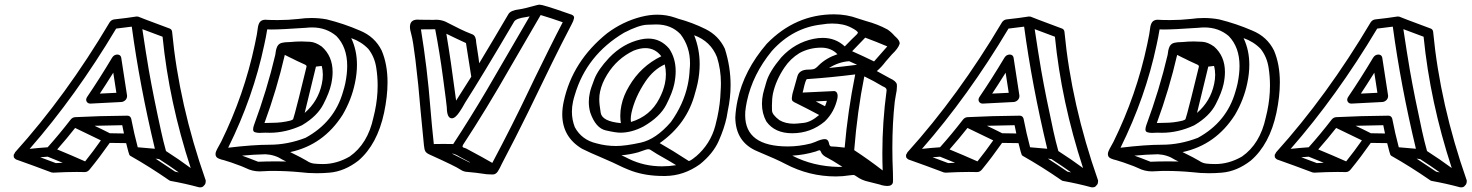

<svg xmlns="http://www.w3.org/2000/svg" viewBox="-20 -766 6255 816"><path d="M404.3 -368.2 474.6 -371.6 461.4 -457Q424.3 -397.9 404.3 -368.2ZM364.3 -325.7Q353 -325.7 348.1 -334.5Q346.2 -338.4 346.2 -342.3Q346.2 -344.2 346.7 -345.7Q347.7 -350.1 350.6 -354.5Q401.9 -429.7 456.5 -521Q464.8 -534.2 479 -534.2Q492.2 -533.7 495.1 -521.5Q507.8 -436.5 520 -359.9V-357.4Q520 -355 519.5 -352.5Q518.6 -347.2 514.2 -341.8Q506.3 -333.5 496.1 -332.5Q424.8 -329.1 364.3 -325.7ZM217.3 -72.8 246.6 -74.2 182.6 -100.1 150.9 -97.7ZM341.8 -80.1Q377 -124 408.7 -169.4Q341.3 -202.6 299.3 -222.2Q265.6 -179.2 223.1 -130.9Q282.7 -106.4 341.8 -80.1ZM506.8 -198.7 499.5 -233.9Q407.7 -232.4 381.8 -231.4Q409.2 -218.8 446.8 -199.7ZM106 -133.3Q140.6 -137.2 182.6 -140.1Q232.4 -195.8 280.3 -257.8Q287.6 -267.1 299.3 -268.1Q401.4 -273.4 521 -274.4Q533.7 -274.4 537.6 -261.7Q549.8 -198.2 565.4 -140.1Q604.5 -137.2 638.2 -133.8Q573.7 -402.8 540 -652.8Q507.8 -648.4 473.6 -644.5Q302.2 -357.4 106 -133.3ZM739.7 -33.2 700.7 -60.5 656.2 -89.8 641.1 -91.8Q675.3 -69.8 724.1 -36.6ZM790.5 -51.8Q698.2 -334 670.9 -609.9L585 -642.1Q600.1 -540.5 612.8 -466.3Q632.3 -355.5 664.6 -208.5Q673.8 -166 685.5 -124Q741.7 -87.9 790.5 -51.8ZM830.1 30.3 825.2 29.8Q767.6 14.2 705.1 2.9Q701.2 2 698.7 0Q616.2 -57.1 535.2 -103Q534.7 -103.5 533.4 -104Q532.2 -104.5 530 -107.4Q527.8 -110.4 516.1 -157.7Q486.3 -158.7 446.3 -158.7Q403.8 -98.1 362.3 -47.4Q353 -34.7 340.3 -34.7L305.2 -35.2Q262.2 -35.2 206.5 -32.2Q202.1 -32.2 198.7 -33.2Q124 -61.5 47.9 -88.4Q43.5 -91.3 40 -95.7Q39.6 -96.7 39.1 -96.7Q38.1 -99.6 38.1 -103.5Q38.1 -106 38.6 -108.9Q39.6 -109.4 41.3 -113Q43 -116.7 43.5 -117.4Q43.9 -118.2 44.4 -119.1Q260.7 -358.9 445.8 -670.9Q453.1 -682.1 465.8 -683.6Q521 -689.5 559.6 -695.8L567.4 -695.3Q567.9 -694.3 701.7 -644.5Q710 -641.1 711.4 -631.3Q740.7 -322.3 854 0L854.5 0.5L854 1Q854 2 854.5 2.4Q854.5 5.9 853.5 11.7Q852.1 18.6 845.7 23.9Q841.3 30.3 830.1 30.3Z M1274.9 -286.1Q1332 -335.4 1347.7 -409.2Q1352.1 -429.2 1352.1 -448.2Q1352.1 -467.8 1347.2 -485.8L1322.8 -482.9Q1299.3 -384.3 1274.9 -286.1ZM1104 -243.2 1139.2 -244.1Q1176.3 -244.1 1213.9 -253.4Q1223.6 -256.3 1225.8 -259.5Q1228 -262.7 1251 -353.5Q1281.2 -478.5 1282.7 -482.4V-483.9Q1282.7 -488.3 1277.1 -491Q1271.5 -493.7 1241.7 -507.3Q1236.3 -510.3 1224.1 -516.1Q1219.2 -518.1 1211.7 -522Q1204.1 -525.9 1190.4 -532.7Q1156.7 -386.7 1104 -243.2ZM1084 -201.2Q1072.3 -201.2 1063.5 -204.1Q1055.7 -206.5 1055.7 -216.3Q1055.7 -219.7 1056.6 -224.1L1058.6 -231.9Q1115.7 -386.7 1149.9 -532.7L1152.8 -551.8Q1154.8 -561 1158.7 -569.3Q1165.5 -581.1 1178.2 -584Q1190.9 -586.9 1203.6 -586.9Q1209.5 -586.9 1214.4 -587.4Q1237.8 -589.8 1261.7 -589.8Q1273.9 -589.8 1297.6 -588.4Q1321.3 -586.9 1347.7 -567.9Q1393.6 -527.3 1393.6 -460Q1393.6 -436 1387.7 -408.7Q1379.9 -372.6 1354.2 -322.8Q1328.6 -272.9 1266.1 -235.4L1261.7 -232.9Q1194.3 -201.7 1125.5 -201.7L1107.9 -202.1Q1099.1 -202.1 1094 -201.7Q1088.9 -201.2 1084 -201.2ZM949.7 -138.2Q1055.7 -150.9 1126 -150.9Q1202.1 -150.9 1278.3 -180.2Q1401.4 -247.1 1438 -376.5Q1443.4 -393.6 1447.3 -411.1Q1455.6 -451.7 1455.6 -485.8Q1455.6 -565.4 1409.7 -612.8Q1366.7 -649.4 1306.2 -649.4Q1293.9 -649.4 1280.8 -647.9Q1174.8 -640.6 1133.8 -640.6L1115.7 -641.1Q1110.4 -607.9 1103 -575.2Q1056.2 -353 949.7 -138.2ZM1077.1 -78.6Q1114.7 -80.1 1151.9 -80.1L1196.3 -79.6Q1188.5 -83 1180.7 -87.4Q1148.4 -108.4 1108.4 -110.4Q1059.1 -109.4 1008.8 -104.5Q1031.2 -96.7 1077.1 -78.6ZM1352.5 -68.8Q1410.6 -68.8 1465.8 -100.6Q1543 -154.3 1566.9 -266.1L1573.2 -293Q1585 -348.6 1585 -402.8Q1585 -440.9 1579.1 -478Q1572.3 -523.9 1545.4 -558.1Q1515.1 -589.4 1472.7 -604Q1497.1 -552.7 1497.1 -490.7Q1497.1 -453.1 1488.3 -412.1Q1473.6 -341.8 1436 -277.8Q1354.5 -149.9 1213.4 -119.6Q1264.2 -94.7 1284.2 -82.5Q1297.9 -72.8 1314 -70.8Q1330.1 -68.8 1352.5 -68.8ZM1325.7 -29.8Q1289.6 -29.8 1254.4 -34.2Q1197.8 -39.6 1140.1 -39.6Q1118.7 -39.6 1106.7 -38.6Q1094.7 -37.6 1083.5 -37.6Q1052.2 -37.6 1024.4 -51.8Q1014.6 -56.2 1006.3 -59.6Q956.1 -78.6 931.2 -85.4Q920.9 -87.4 911.6 -91.3Q896 -96.7 896 -110.4Q896 -113.3 896.5 -116.7Q898.4 -126.5 919.9 -163.6Q1017.6 -362.3 1063 -576.7Q1074.2 -629.4 1074.7 -640.1Q1075.2 -646.5 1076.7 -653.3Q1080.1 -669.4 1087.9 -675.8Q1095.7 -682.1 1107.9 -682.1Q1119.1 -682.1 1126 -681.2L1160.6 -680.7Q1205.1 -680.7 1248.5 -685.5Q1276.9 -689.5 1303.7 -689.5Q1336.9 -689.5 1368.7 -683.6Q1441.9 -665.5 1509.3 -636.2Q1572.8 -610.4 1602.1 -551.3Q1627 -492.7 1627 -416Q1627 -356.4 1612.3 -286.6Q1583.5 -152.3 1503.4 -83.5Q1444.3 -37.6 1380.4 -32.2Q1352.5 -29.8 1325.7 -29.8Z M1918.5 -338.4Q1951.2 -389.2 1982.9 -439.9L1960.4 -583Q1918.5 -602.1 1877 -622.6Q1895.5 -513.7 1918.5 -338.4ZM1906.2 -153.8Q1978.5 -264.2 2046.9 -379.9Q2082.5 -439.9 2231 -696.3Q2224.6 -694.8 2215.3 -693.4Q2174.3 -688 2165.5 -674.8Q2022.9 -432.6 1957 -330.1Q1943.4 -305.2 1933.1 -290.5Q1915 -263.2 1900.4 -263.2Q1879.4 -263.2 1878.9 -309.6Q1878.9 -316.4 1862.8 -436Q1848.6 -543 1829.6 -641.6Q1809.6 -641.1 1769 -641.1Q1795.9 -476.6 1809.1 -307.6Q1815.4 -230.5 1823.7 -153.8L1864.7 -154.3ZM1978.5 -75.7Q1955.6 -87.4 1933.1 -100.1Q1913.1 -112.8 1900.4 -113.3Q1961.4 -83 1974.1 -76.2ZM2072.3 -73.7Q2157.7 -234.4 2228 -382.3Q2235.8 -399.9 2311.5 -553.2Q2347.2 -625 2371.6 -671.4Q2324.7 -688 2277.8 -702.1L2151.9 -485.4Q2044.9 -297.9 1947.8 -150.4Q1946.3 -147.5 1945.8 -145V-144Q1945.8 -139.6 1953.1 -137.7L1960.4 -135.3Q2038.1 -93.8 2072.3 -73.7ZM2073.7 -24.4Q2047.4 -24.4 2027.8 -28.3Q2011.7 -31.2 1959 -36.1Q1947.3 -38.1 1936.5 -45.4Q1916.5 -59.1 1809.6 -107.4Q1793 -114.3 1788.1 -122.3Q1783.2 -130.4 1781.7 -148.9Q1774.4 -221.7 1767.6 -294.4Q1758.8 -403.8 1745.6 -511.7Q1735.4 -593.8 1728.5 -618.2Q1722.2 -639.6 1722.2 -652.3Q1722.2 -657.2 1723.1 -660.6Q1727.5 -682.6 1754.9 -682.6Q1760.7 -682.6 1766.1 -682.1Q1771.5 -681.6 1821.8 -681.6L1833.5 -682.1Q1854 -682.1 1872.6 -674.3Q1947.3 -635.3 1976.6 -624.5Q1983.4 -622.1 1989.7 -619.1Q2003.4 -611.8 2003.9 -584.5Q2004.4 -578.1 2013.7 -520.5L2016.6 -497.1Q2079.6 -601.6 2141.1 -706.5Q2150.9 -722.2 2186 -726.1Q2207.5 -729 2261.2 -744.1Q2268.1 -746.1 2273.9 -746.1Q2288.1 -746.1 2390.1 -710.4L2409.7 -703.6Q2419.9 -699.2 2419.9 -691.4Q2419.9 -689.9 2419.4 -688Q2417.5 -677.2 2410.2 -664.1Q2361.3 -570.3 2326.7 -499.5Q2275.9 -394 2223.4 -287.1Q2170.9 -180.2 2112.8 -69.8Q2104.5 -51.3 2095.9 -37.8Q2087.4 -24.4 2073.7 -24.4Z M2618.7 -242.7Q2616.2 -258.3 2616.2 -274.4Q2616.2 -296.4 2621.1 -318.8Q2629.4 -359.4 2653.8 -399.9Q2703.1 -484.4 2790.5 -526.9Q2764.2 -561.5 2722.7 -561.5Q2699.7 -561.5 2672.9 -550.8Q2602.1 -517.1 2560.5 -449.2Q2537.6 -412.1 2530.3 -376.5Q2526.9 -361.8 2526.9 -343.8Q2526.9 -323.2 2533 -286.6Q2539.1 -250 2618.7 -242.7ZM2661.6 -247.6Q2744.1 -272.5 2782.2 -347.2Q2798.8 -378.9 2805.7 -410.2Q2810.1 -430.2 2810.1 -450.2Q2810.1 -471.2 2805.2 -492.2Q2757.8 -470.7 2723.6 -420.4Q2678.2 -353 2663.6 -285.6Q2660.6 -270.5 2660.6 -259.3Q2660.6 -252.9 2661.6 -247.6ZM2616.7 -202.1Q2596.7 -202.1 2554.2 -211.9Q2511.7 -221.7 2488.8 -287.1Q2482.4 -309.1 2482.4 -332.5Q2482.4 -351.6 2486.8 -371.6Q2490.2 -389.2 2506.1 -429.9Q2522 -470.7 2569.3 -521Q2627.4 -581.1 2701.7 -598.1Q2719.2 -602.1 2734.9 -602.1Q2787.6 -602.1 2823.7 -559.6Q2851.6 -518.6 2851.6 -463.4Q2851.6 -438 2845.7 -409.2Q2838.4 -373.5 2811.8 -321.3Q2785.2 -269 2714.8 -228.5Q2664.6 -202.1 2616.7 -202.1ZM2598.1 -145.5Q2637.7 -145.5 2702.6 -159.7Q2767.6 -173.8 2831.1 -247.1Q2885.3 -322.8 2902.8 -405.3Q2909.7 -437.5 2911.1 -470.7Q2912.6 -484.4 2912.6 -497.1Q2912.6 -567.9 2872.1 -620.6Q2832.5 -662.1 2769.5 -662.1Q2766.1 -662.1 2730.7 -660.9Q2695.3 -659.7 2632.3 -627Q2472.7 -532.2 2422.9 -362.3Q2418.5 -348.6 2415.5 -335Q2410.6 -312.5 2410.6 -291.5Q2410.6 -257.3 2422.9 -225.6Q2452.1 -171.4 2515.1 -156.7Q2555.2 -145.5 2598.1 -145.5ZM2793.5 -59.1Q2822.8 -59.1 2853.5 -64Q2828.6 -79.6 2803.2 -93.8Q2772 -110.8 2743.2 -129.9Q2739.7 -131.8 2735.4 -131.8Q2728 -131.8 2706.1 -123.5Q2697.8 -120.1 2692.4 -118.7Q2656.2 -108.9 2621.1 -106Q2637.2 -99.1 2652.8 -90.8Q2717.8 -59.1 2793.5 -59.1ZM2907.7 -81.5Q2918 -84.5 2935.5 -99.6L2938 -101.1Q2999.5 -154.3 3020 -231.4Q3024.9 -250 3028.8 -268.1Q3041 -325.2 3042.5 -376.5Q3043.9 -395 3043.9 -412.6Q3043.9 -470.2 3027.3 -522.9Q3000.5 -590.8 2930.2 -616.2Q2953.6 -557.6 2953.6 -493.2Q2953.6 -453.6 2944.8 -411.6Q2940.4 -391.6 2934.1 -370.6Q2900.4 -239.7 2783.7 -157.7Q2836.4 -127.9 2907.7 -81.5ZM2808.1 -18.1H2798.3Q2725.6 -18.1 2666 -39.1Q2632.3 -51.3 2583.5 -75.7Q2557.1 -87.9 2530.3 -99.1Q2491.2 -115.2 2453.6 -133.8Q2369.6 -184.1 2369.6 -280.3Q2369.6 -306.2 2376 -335.4Q2413.1 -506.3 2560.1 -624.5Q2626.5 -674.3 2704.1 -694.3Q2740.2 -703.6 2773.4 -703.6Q2813 -703.6 2849.6 -690.9L2862.3 -686.5Q2923.3 -669.9 2978.8 -642.3Q3034.2 -614.7 3060.5 -559.1Q3085 -482.4 3085 -404.3Q3085 -350.6 3073.2 -295.9Q3071.3 -282.2 3068.4 -268.1Q3058.1 -219.7 3034.2 -166.3Q3010.3 -112.8 2954.6 -67.9Q2886.2 -19 2808.1 -18.1Z M3694.8 -504.9Q3723.1 -536.6 3751 -568.8Q3704.6 -588.4 3657.2 -606Q3629.4 -576.7 3601.6 -548.3Q3648.9 -527.3 3694.8 -504.9ZM3354.5 -240.2Q3364.7 -240.2 3395.5 -243.7Q3426.3 -247.1 3461.4 -277.3Q3413.1 -303.2 3362.8 -328.1Q3354.5 -331.5 3349.6 -335.9Q3345.2 -339.4 3345.2 -346.2Q3345.2 -347.2 3345.5 -351.3Q3345.7 -355.5 3347.2 -363.3Q3349.1 -373 3352.5 -383.3Q3356 -393.6 3369.1 -442.4Q3377.4 -470.2 3416 -470.2Q3427.7 -470.2 3435.1 -471.7Q3445.3 -472.7 3459.5 -488.3Q3491.2 -519.5 3539.1 -535.6Q3512.2 -563.5 3470.2 -563.5Q3420.4 -563.5 3377.9 -540.5Q3338.9 -516.6 3313.5 -478.5Q3277.3 -424.3 3265.1 -368.7Q3260.7 -346.7 3260.7 -317.4Q3260.7 -314.5 3261 -296.6Q3261.2 -278.8 3292.5 -255.4Q3317.9 -240.2 3354.5 -240.2ZM3486.3 -314.5Q3491.2 -325.7 3494.1 -337.4L3446.8 -335ZM3503.4 -477.1Q3562.5 -482.9 3622.6 -490.7L3588.9 -505.9Q3544.4 -502.9 3503.4 -477.1ZM3569.8 -138.7Q3583 -293.5 3614.7 -449.7Q3509.8 -436.5 3409.7 -429.7Q3403.8 -428.7 3393.6 -381.8Q3392.1 -375.5 3391.1 -372.6Q3519.5 -378.9 3524.9 -378.9Q3531.2 -378.9 3536.1 -373Q3540 -367.2 3540 -358.9Q3540 -354 3539.1 -348.6Q3526.4 -289.6 3485.4 -250Q3425.8 -199.7 3346.7 -199.7Q3272.5 -199.7 3236.8 -250Q3218.3 -284.2 3218.3 -324.7Q3218.3 -344.7 3222.7 -366.2Q3224.6 -375.5 3237.5 -419.2Q3250.5 -462.9 3300.3 -522Q3358.4 -585 3438.5 -601.1Q3458 -605 3476.6 -605Q3531.2 -605 3570.3 -568.8Q3609.9 -609.4 3611.8 -610.4Q3624.5 -622.1 3626 -626V-626.5Q3626 -634.3 3597.2 -648.9Q3564.5 -666 3516.6 -666Q3495.6 -666 3473.6 -662.1Q3349.6 -648.9 3260.3 -549.3Q3178.7 -449.7 3154.3 -335.4Q3149.9 -314.5 3147.5 -293Q3147 -284.2 3147 -276.4Q3147 -143.6 3328.6 -143.6Q3376 -143.6 3426.3 -156.2Q3433.6 -158.2 3444.3 -162.6Q3470.7 -174.8 3485.8 -174.8Q3499 -174.8 3502.9 -158.7Q3504.9 -144.5 3512.7 -143.6Q3528.8 -143.6 3569.8 -138.7ZM3544.4 -56.6 3560.1 -57.1Q3511.2 -88.4 3497.6 -94.7Q3473.6 -106 3468.8 -121.1Q3466.3 -127.4 3462.9 -127.4Q3459.5 -127.4 3446.8 -122.1Q3397.9 -107.4 3347.2 -104.5Q3436 -58.6 3544.4 -56.6ZM3731.4 -41.5Q3730 -78.1 3730 -114.7Q3730 -247.6 3748 -381.3V-382.8Q3748 -391.6 3737.3 -396.5L3731.9 -398.9Q3693.8 -421.9 3653.3 -441.4Q3623.5 -293 3610.4 -127.9Q3672.9 -86.9 3731.4 -41.5ZM3750.5 24.4Q3747.1 24.4 3739.3 23.4Q3724.6 21 3720.2 18.6Q3696.3 12.2 3671.4 6.3Q3641.6 0 3618.7 -17.1Q3612.3 -22 3607.4 -22.5Q3602.1 -22.5 3592.3 -21Q3561 -16.1 3532.7 -16.1Q3418.9 -16.1 3317.9 -69.3Q3283.2 -87.9 3199.7 -122.6Q3106 -161.1 3105 -267.1Q3106.9 -303.7 3114.7 -339.8Q3141.6 -467.3 3238.8 -580.1Q3360.4 -705.1 3524.9 -705.1Q3578.6 -705.1 3626 -687.5Q3643.6 -681.6 3661.6 -676.3Q3710.4 -663.1 3752 -640.6Q3769 -628.9 3782.2 -613.3L3788.1 -607.9Q3803.7 -593.3 3803.7 -582Q3803.7 -580.6 3803.2 -579.1Q3797.4 -560.1 3770.5 -534.7Q3753.9 -516.1 3743.2 -503.4Q3726.1 -480.5 3706.5 -463.9L3761.7 -433.6Q3788.6 -421.4 3791.5 -407.7Q3792 -403.8 3792 -399.4Q3792 -381.8 3787.1 -360.8Q3784.2 -345.7 3782.7 -334Q3772.5 -241.7 3772.5 -136.7Q3772.5 -86.4 3774.9 -32.7Q3775.4 -13.7 3775.4 -2.9Q3775.4 7.3 3774.9 9.3Q3771.5 24.4 3750.5 24.4Z M4196.8 -368.2 4267.1 -371.6 4253.9 -457Q4216.8 -397.9 4196.8 -368.2ZM4156.7 -325.7Q4145.5 -325.7 4140.6 -334.5Q4138.7 -338.4 4138.7 -342.3Q4138.7 -344.2 4139.2 -345.7Q4140.1 -350.1 4143.1 -354.5Q4194.3 -429.7 4249 -521Q4257.3 -534.2 4271.5 -534.2Q4284.7 -533.7 4287.6 -521.5Q4300.3 -436.5 4312.5 -359.9V-357.4Q4312.5 -355 4312 -352.5Q4311 -347.2 4306.6 -341.8Q4298.8 -333.5 4288.6 -332.5Q4217.3 -329.1 4156.7 -325.7ZM4009.8 -72.8 4039.1 -74.2 3975.1 -100.1 3943.4 -97.7ZM4134.3 -80.1Q4169.4 -124 4201.2 -169.4Q4133.8 -202.6 4091.8 -222.2Q4058.1 -179.2 4015.6 -130.9Q4075.2 -106.4 4134.3 -80.1ZM4299.3 -198.7 4292 -233.9Q4200.2 -232.4 4174.3 -231.4Q4201.7 -218.8 4239.3 -199.7ZM3898.4 -133.3Q3933.1 -137.2 3975.1 -140.1Q4024.9 -195.8 4072.8 -257.8Q4080.1 -267.1 4091.8 -268.1Q4193.8 -273.4 4313.5 -274.4Q4326.2 -274.4 4330.1 -261.7Q4342.3 -198.2 4357.9 -140.1Q4397 -137.2 4430.7 -133.8Q4366.2 -402.8 4332.5 -652.8Q4300.3 -648.4 4266.1 -644.5Q4094.7 -357.4 3898.4 -133.3ZM4532.2 -33.2 4493.2 -60.5 4448.7 -89.8 4433.6 -91.8Q4467.8 -69.8 4516.6 -36.6ZM4583 -51.8Q4490.7 -334 4463.4 -609.9L4377.4 -642.1Q4392.6 -540.5 4405.3 -466.3Q4424.8 -355.5 4457 -208.5Q4466.3 -166 4478 -124Q4534.2 -87.9 4583 -51.8ZM4622.6 30.3 4617.7 29.8Q4560.1 14.2 4497.6 2.9Q4493.7 2 4491.2 0Q4408.7 -57.1 4327.6 -103Q4327.1 -103.5 4325.9 -104Q4324.7 -104.5 4322.5 -107.4Q4320.3 -110.4 4308.6 -157.7Q4278.8 -158.7 4238.8 -158.7Q4196.3 -98.1 4154.8 -47.4Q4145.5 -34.7 4132.8 -34.7L4097.7 -35.2Q4054.7 -35.2 3999 -32.2Q3994.6 -32.2 3991.2 -33.2Q3916.5 -61.5 3840.3 -88.4Q3835.9 -91.3 3832.5 -95.7Q3832 -96.7 3831.5 -96.7Q3830.6 -99.6 3830.6 -103.5Q3830.6 -106 3831.1 -108.9Q3832 -109.4 3833.7 -113Q3835.4 -116.7 3835.9 -117.4Q3836.4 -118.2 3836.9 -119.1Q4053.2 -358.9 4238.3 -670.9Q4245.6 -682.1 4258.3 -683.6Q4313.5 -689.5 4352.1 -695.8L4359.9 -695.3Q4360.4 -694.3 4494.1 -644.5Q4502.4 -641.1 4503.9 -631.3Q4533.2 -322.3 4646.5 0L4647 0.5L4646.5 1Q4646.5 2 4647 2.4Q4647 5.9 4646 11.7Q4644.5 18.6 4638.2 23.9Q4633.8 30.3 4622.6 30.3Z M5067.4 -286.1Q5124.5 -335.4 5140.1 -409.2Q5144.5 -429.2 5144.5 -448.2Q5144.5 -467.8 5139.6 -485.8L5115.2 -482.9Q5091.8 -384.3 5067.4 -286.1ZM4896.5 -243.2 4931.6 -244.1Q4968.8 -244.1 5006.3 -253.4Q5016.1 -256.3 5018.3 -259.5Q5020.5 -262.7 5043.5 -353.5Q5073.7 -478.5 5075.2 -482.4V-483.9Q5075.2 -488.3 5069.6 -491Q5064 -493.7 5034.2 -507.3Q5028.8 -510.3 5016.6 -516.1Q5011.7 -518.1 5004.2 -522Q4996.6 -525.9 4982.9 -532.7Q4949.2 -386.7 4896.5 -243.2ZM4876.5 -201.2Q4864.7 -201.2 4856 -204.1Q4848.1 -206.5 4848.1 -216.3Q4848.1 -219.7 4849.1 -224.1L4851.1 -231.9Q4908.2 -386.7 4942.4 -532.7L4945.3 -551.8Q4947.3 -561 4951.2 -569.3Q4958 -581.1 4970.7 -584Q4983.4 -586.9 4996.1 -586.9Q5002 -586.9 5006.8 -587.4Q5030.3 -589.8 5054.2 -589.8Q5066.4 -589.8 5090.1 -588.4Q5113.8 -586.9 5140.1 -567.9Q5186 -527.3 5186 -460Q5186 -436 5180.2 -408.7Q5172.4 -372.6 5146.7 -322.8Q5121.1 -272.9 5058.6 -235.4L5054.2 -232.9Q4986.8 -201.7 4918 -201.7L4900.4 -202.1Q4891.6 -202.1 4886.5 -201.7Q4881.3 -201.2 4876.5 -201.2ZM4742.2 -138.2Q4848.1 -150.9 4918.5 -150.9Q4994.6 -150.9 5070.8 -180.2Q5193.8 -247.1 5230.5 -376.5Q5235.8 -393.6 5239.7 -411.1Q5248 -451.7 5248 -485.8Q5248 -565.4 5202.1 -612.8Q5159.2 -649.4 5098.6 -649.4Q5086.4 -649.4 5073.2 -647.9Q4967.3 -640.6 4926.3 -640.6L4908.2 -641.1Q4902.8 -607.9 4895.5 -575.2Q4848.6 -353 4742.2 -138.2ZM4869.6 -78.6Q4907.2 -80.1 4944.3 -80.1L4988.8 -79.6Q4981 -83 4973.1 -87.4Q4940.9 -108.4 4900.9 -110.4Q4851.6 -109.4 4801.3 -104.5Q4823.7 -96.7 4869.6 -78.6ZM5145 -68.8Q5203.1 -68.8 5258.3 -100.6Q5335.4 -154.3 5359.4 -266.1L5365.7 -293Q5377.4 -348.6 5377.4 -402.8Q5377.4 -440.9 5371.6 -478Q5364.7 -523.9 5337.9 -558.1Q5307.6 -589.4 5265.1 -604Q5289.6 -552.7 5289.6 -490.7Q5289.6 -453.1 5280.8 -412.1Q5266.1 -341.8 5228.5 -277.8Q5147 -149.9 5005.9 -119.6Q5056.6 -94.7 5076.7 -82.5Q5090.3 -72.8 5106.4 -70.8Q5122.6 -68.8 5145 -68.8ZM5118.2 -29.8Q5082 -29.8 5046.9 -34.2Q4990.2 -39.6 4932.6 -39.6Q4911.1 -39.6 4899.2 -38.6Q4887.2 -37.6 4876 -37.6Q4844.7 -37.6 4816.9 -51.8Q4807.1 -56.2 4798.8 -59.6Q4748.5 -78.6 4723.6 -85.4Q4713.4 -87.4 4704.1 -91.3Q4688.5 -96.7 4688.5 -110.4Q4688.5 -113.3 4689 -116.7Q4690.9 -126.5 4712.4 -163.6Q4810.1 -362.3 4855.5 -576.7Q4866.7 -629.4 4867.2 -640.1Q4867.7 -646.5 4869.1 -653.3Q4872.6 -669.4 4880.4 -675.8Q4888.2 -682.1 4900.4 -682.1Q4911.6 -682.1 4918.5 -681.2L4953.1 -680.7Q4997.6 -680.7 5041 -685.5Q5069.3 -689.5 5096.2 -689.5Q5129.4 -689.5 5161.1 -683.6Q5234.4 -665.5 5301.8 -636.2Q5365.2 -610.4 5394.5 -551.3Q5419.4 -492.7 5419.4 -416Q5419.4 -356.4 5404.8 -286.6Q5376 -152.3 5295.9 -83.5Q5236.8 -37.6 5172.9 -32.2Q5145 -29.8 5118.2 -29.8Z M5763.7 -368.2 5834 -371.6 5820.8 -457Q5783.7 -397.9 5763.7 -368.2ZM5723.6 -325.7Q5712.4 -325.7 5707.5 -334.5Q5705.6 -338.4 5705.6 -342.3Q5705.6 -344.2 5706.1 -345.7Q5707 -350.1 5710 -354.5Q5761.2 -429.7 5815.9 -521Q5824.2 -534.2 5838.4 -534.2Q5851.6 -533.7 5854.5 -521.5Q5867.2 -436.5 5879.4 -359.9V-357.4Q5879.4 -355 5878.9 -352.5Q5877.9 -347.2 5873.5 -341.8Q5865.7 -333.5 5855.5 -332.5Q5784.2 -329.1 5723.6 -325.7ZM5576.7 -72.8 5606 -74.2 5542 -100.1 5510.3 -97.7ZM5701.2 -80.1Q5736.3 -124 5768.1 -169.4Q5700.7 -202.6 5658.7 -222.2Q5625 -179.2 5582.5 -130.9Q5642.1 -106.4 5701.2 -80.1ZM5866.2 -198.7 5858.9 -233.9Q5767.1 -232.4 5741.2 -231.4Q5768.6 -218.8 5806.2 -199.7ZM5465.3 -133.3Q5500 -137.2 5542 -140.1Q5591.8 -195.8 5639.6 -257.8Q5647 -267.1 5658.7 -268.1Q5760.7 -273.4 5880.4 -274.4Q5893.1 -274.4 5897 -261.7Q5909.2 -198.2 5924.8 -140.1Q5963.9 -137.2 5997.6 -133.8Q5933.1 -402.8 5899.4 -652.8Q5867.2 -648.4 5833 -644.5Q5661.6 -357.4 5465.3 -133.3ZM6099.1 -33.2 6060.1 -60.5 6015.6 -89.8 6000.5 -91.8Q6034.7 -69.8 6083.5 -36.6ZM6149.9 -51.8Q6057.6 -334 6030.3 -609.9L5944.3 -642.1Q5959.5 -540.5 5972.2 -466.3Q5991.7 -355.5 6023.9 -208.5Q6033.2 -166 6044.9 -124Q6101.1 -87.9 6149.9 -51.8ZM6189.5 30.3 6184.6 29.8Q6127 14.2 6064.5 2.9Q6060.5 2 6058.1 0Q5975.6 -57.1 5894.5 -103Q5894 -103.5 5892.8 -104Q5891.6 -104.5 5889.4 -107.4Q5887.2 -110.4 5875.5 -157.7Q5845.7 -158.7 5805.7 -158.7Q5763.2 -98.1 5721.7 -47.4Q5712.4 -34.7 5699.7 -34.7L5664.6 -35.2Q5621.6 -35.2 5565.9 -32.2Q5561.5 -32.2 5558.1 -33.2Q5483.4 -61.5 5407.2 -88.4Q5402.8 -91.3 5399.4 -95.7Q5398.9 -96.7 5398.4 -96.7Q5397.5 -99.6 5397.5 -103.5Q5397.5 -106 5397.9 -108.9Q5398.9 -109.4 5400.6 -113Q5402.3 -116.7 5402.8 -117.4Q5403.3 -118.2 5403.8 -119.1Q5620.1 -358.9 5805.2 -670.9Q5812.5 -682.1 5825.2 -683.6Q5880.4 -689.5 5918.9 -695.8L5926.8 -695.3Q5927.2 -694.3 6061 -644.5Q6069.3 -641.1 6070.8 -631.3Q6100.1 -322.3 6213.4 0L6213.9 0.5L6213.4 1Q6213.4 2 6213.9 2.4Q6213.9 5.9 6212.9 11.7Q6211.4 18.6 6205.1 23.9Q6200.7 30.3 6189.5 30.3Z"/></svg>

Font: Third Street
Style: Regular
Weight: 400
Designer: GGBotNet
Foundry: GGBotNet
Version: 0.90